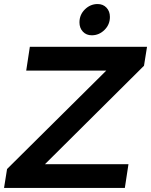

<svg xmlns="http://www.w3.org/2000/svg" viewBox="-27 -932 749 952"><path d="M702 -700 687 -606 196 -118H610L592 0H-7L8 -94L500 -582H103L121 -700ZM518 -848Q518 -810 491 -783.5Q464 -757 428 -757Q401 -757 384 -775Q367 -793 367 -821Q367 -859 394 -885.5Q421 -912 457 -912Q484 -912 501 -894Q518 -876 518 -848Z"/></svg>

Font: Gontserrat Medium
Style: Italic
Weight: 500
Italic angle: -11.3°
Designer: Julieta Ulanovsky
Foundry: Julieta Ulanovsky
Version: Version 6.001